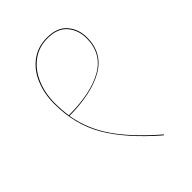

<svg xmlns="http://www.w3.org/2000/svg" viewBox="-200 -763 853 853"><g transform="rotate(-45 226.0 -337.0)"><path d="M80 -357Q97 -259 155 -176Q213 -93 319 -2L315 0Q188 -110 129 -211Q70 -312 70 -442Q70 -506 92 -559Q114 -612 156 -643Q198 -674 255 -674Q320 -674 351 -637Q382 -600 382 -549Q382 -451 301.5 -404.5Q221 -358 80 -357ZM378 -548Q378 -598 348 -634Q318 -670 255 -670Q200 -670 159 -639.5Q118 -609 96 -557Q74 -505 74 -442Q74 -400 80 -361Q220 -361 299 -406.5Q378 -452 378 -548Z"/></g></svg>

Font: FiraGO Four
Style: Regular
Weight: 100
Designer: bBox Type
Foundry: bBox Type GmbH
Version: Version 1.001